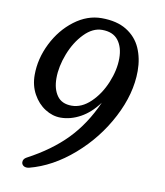

<svg xmlns="http://www.w3.org/2000/svg" viewBox="-72 -495 617 720"><g transform="rotate(10 236.5 -134.5)"><path d="M79.1 165.5Q81.5 165.5 86.4 164.6Q173.3 142.1 251.7 74Q330.1 5.9 377.4 -85.2Q424.8 -176.3 424.8 -263.2Q424.8 -311 407.7 -349.9Q390.6 -388.7 353.3 -411.9Q315.9 -435.1 257.8 -435.1Q203.1 -435.1 154.3 -398.2Q105.5 -361.3 76.2 -302.5Q46.9 -243.7 46.9 -182.1Q46.9 -141.6 64.7 -109.4Q82.5 -77.1 110.8 -59.1Q139.2 -41 169.9 -41Q208 -41 245.1 -61.3Q282.2 -81.5 313 -123Q274.9 -37.1 217 22.5Q159.2 82 70.8 128.9Q58.1 135.7 58.1 147.9Q58.1 155.3 63.7 160.4Q69.3 165.5 79.1 165.5ZM203.1 -92.3Q165.5 -92.3 147.5 -117.7Q129.4 -143.1 129.4 -184.1Q129.4 -228.5 148.4 -277.6Q167.5 -326.7 199.5 -359.4Q231.4 -392.1 267.1 -392.1Q308.6 -392.1 328.6 -366.2Q348.6 -340.3 348.6 -297.9Q348.6 -253.4 328.6 -205.1Q308.6 -156.7 274.9 -124.5Q241.2 -92.3 203.1 -92.3Z"/></g></svg>

Font: Radley
Style: Italic
Weight: 400
Italic angle: -12°
Designer: Vernon Adams
Foundry: Vernon Adams
Version: Version 1.003; ttfautohint (v1.6)